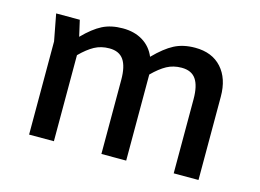

<svg xmlns="http://www.w3.org/2000/svg" viewBox="-78 -671 1095 808"><g transform="rotate(15 470.0 -267.0)"><path d="M839 -363V0H731V-323Q731 -381 711.5 -409.5Q692 -438 649 -438Q613 -438 584.5 -422.5Q556 -407 524 -375V-363V0H416V-323Q416 -381 396.5 -409.5Q377 -438 334 -438Q298 -438 269.5 -422.5Q241 -407 209 -375V0H101V-406L79 -522H182L198 -452Q241 -496 278.5 -515Q316 -534 367 -534Q418 -534 454.5 -511.5Q491 -489 508 -448Q553 -494 591.5 -514Q630 -534 682 -534Q756 -534 797.5 -488Q839 -442 839 -363Z"/></g></svg>

Font: Amiko SemiBold
Style: Regular
Weight: 600
Designer: Pablo Impallari, Rodrigo Fuenzalida, Andres Torresi
Foundry: Impallari Type
Version: Version 1.001; ttfautohint (v1.3)